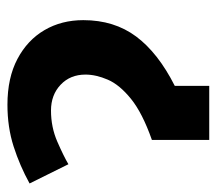

<svg xmlns="http://www.w3.org/2000/svg" viewBox="-54 -542 596 529"><g transform="rotate(-90 244.5 -278.0)"><path d="M220 -556Q294 -556 346 -528.5Q398 -501 425.5 -454Q453 -407 453 -347Q453 -262 408 -201.5Q363 -141 272 -95V0H123V-158Q197 -184 236 -215.5Q275 -247 289 -279.5Q303 -312 303 -341Q303 -383 275 -409.5Q247 -436 204 -436Q158 -436 118 -418.5Q78 -401 56 -388L3 -495Q52 -522 105 -539Q158 -556 220 -556Z"/></g></svg>

Font: Noto IKEA Arabic
Style: Bold
Weight: 700
Designer: Monotype Design Team
Foundry: Monotype Imaging Inc.
Version: Version 1.200